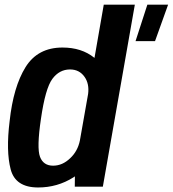

<svg xmlns="http://www.w3.org/2000/svg" viewBox="-20 -805 745 828"><path d="M302.5 0 303 -44.5Q300 -42.5 296.5 -40Q227.5 3.5 144.5 3.5Q46.5 3.5 26 -74.8Q5.5 -153 21.5 -282.5Q37.5 -430.5 90 -515.2Q142.5 -600 249.5 -600Q332 -600 386.5 -556Q387 -555.5 387.5 -555.5L427.5 -785H561.5L423.5 0ZM324.5 -199 360 -400Q365.5 -443.5 345 -473Q322.5 -505.5 282 -505.5Q236 -505.5 205.8 -464.8Q175.5 -424 156.5 -292Q138 -167 152.5 -128.8Q167 -90.5 209 -90.5Q249.5 -90.5 283 -123Q315 -153 324.5 -199ZM564.5 -627.5 615.5 -785H705L648.5 -627.5Z"/></svg>

Font: Anybody SemiBold
Style: Italic
Weight: 600
Italic angle: -10°
Designer: Tyler Finck
Foundry: Etcetera Type Company
Version: Version 1.010; ttfautohint (v1.8.3) -l 8 -r 50 -G 200 -x 14 